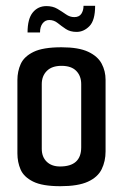

<svg xmlns="http://www.w3.org/2000/svg" viewBox="-20 -638 424 662"><path d="M188 4Q126 4 94 -12Q62 -28 51 -53.5Q40 -79 40 -109V-362Q40 -392 51.5 -417.5Q63 -443 95.5 -459Q128 -475 192 -475Q251 -475 284 -459.5Q317 -444 330.5 -418.5Q344 -393 344 -363V-116Q344 -82 330.5 -54.5Q317 -27 283 -11.5Q249 4 188 4ZM187 -64Q260 -64 260 -130V-348Q260 -376 243 -393.5Q226 -411 192 -411Q159 -411 141.5 -393.5Q124 -376 124 -348V-125Q124 -97 141 -80.5Q158 -64 187 -64ZM75 -526Q75 -573 93 -595Q111 -617 140 -617Q162 -617 178 -607.5Q194 -598 207.5 -588.5Q221 -579 236 -579Q253 -579 260.5 -590.5Q268 -602 268 -618H308Q308 -568 288.5 -548Q269 -528 244 -528Q222 -528 207 -538Q192 -548 179 -558.5Q166 -569 150 -569Q136 -569 127 -557.5Q118 -546 118 -526Z"/></svg>

Font: Smooch Sans SemiBold
Style: Bold
Weight: 600
Designer: Robert E. Leuschke
Foundry: Robert E. Leuschke
Version: Version 1.010; ttfautohint (v1.8.3)